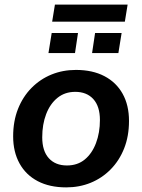

<svg xmlns="http://www.w3.org/2000/svg" viewBox="-20 -802 616 832"><path d="M267 10Q195 10 143.5 -17Q92 -44 64.5 -94Q37 -144 37 -211Q37 -277 58 -330Q79 -383 116.5 -421Q154 -459 203 -479Q252 -499 309 -499Q381 -499 432.5 -472Q484 -445 511.5 -395.5Q539 -346 539 -278Q539 -212 518 -159Q497 -106 459.5 -68Q422 -30 373 -10Q324 10 267 10ZM270 -85Q316 -85 347.5 -111Q379 -137 396 -182Q413 -227 413 -282Q413 -341 384.5 -372.5Q356 -404 306 -404Q261 -404 229 -378Q197 -352 180 -307.5Q163 -263 163 -207Q163 -148 191.5 -116.5Q220 -85 270 -85ZM206 -708 218 -782H533L521 -708ZM190 -572 204 -659H318L305 -572ZM379 -572 392 -659H507L493 -572Z"/></svg>

Font: Nunito Sans 12pt ExtraLight 12pt
Style: Bold Italic
Weight: 700
Italic angle: -9°
Version: Version 3.101;gftools[0.9.27]